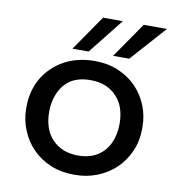

<svg xmlns="http://www.w3.org/2000/svg" viewBox="-80 -769 780 849"><g transform="rotate(10 310.0 -344.0)"><path d="M313.5 9H305.5Q249.5 9 203 -10.5Q155 -30.5 121 -65.5Q86.5 -100.5 68 -147.5Q49.5 -192 49.5 -243V-252.5Q49.5 -288 58 -319.5Q67 -353.5 84 -382Q101 -410 125 -432.5Q148.5 -455 177.5 -470.5Q206.5 -486 240 -494Q273.5 -502 309.5 -502H313.5Q370.5 -502 417 -482.5Q465 -462.5 499 -428Q533 -393 552 -346.5Q570 -302 570 -251V-243Q570 -188.5 550 -142.5Q529.5 -95.5 494 -61.5Q458.5 -28 411 -9Q364.5 9 313.5 9ZM309.5 -77.5Q362 -77.5 397.2 -99.5Q432.5 -121.5 450.2 -160Q468 -198.5 468 -247Q468 -326.5 424.2 -371Q380.5 -415.5 309.5 -415.5Q251 -415.5 215.2 -389.8Q179.5 -364 163 -315.5Q152 -284 152 -247Q152 -166.5 195.8 -122Q239.5 -77.5 309.5 -77.5ZM277.5 -538.5H205L314.5 -697H403.5ZM460 -538.5H387.5L497 -697H601.5Z"/></g></svg>

Font: Acari Sans Neue SemiBold
Style: Regular
Weight: 600
Designer: Alfredo Marco Pradil (font), Cristiano Sobral (main changes)
Foundry: Hanken Design Co. (font), Cristiano Sobral (main changes)
Version: Version 2.459;March 19, 2022;FontCreator 14.0.0.2808 64-bit;